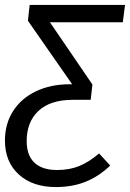

<svg xmlns="http://www.w3.org/2000/svg" viewBox="-34 -546 526 777"><path d="M463 -456H168L340 -204L333 -142L331 -143L332 -142H260Q170 -142 122 -97.5Q74 -53 74 25Q74 83 105.5 112.5Q137 142 197 142Q247 142 286.5 126Q326 110 367 75L412 124Q366 168 312.5 189.5Q259 211 192 211Q98 211 42 160Q-14 109 -14 23Q-14 -45 19 -96.5Q52 -148 111.5 -176.5Q171 -205 248 -205H258L79 -462L86 -526H472Z"/></svg>

Font: FiraGO Book
Style: Italic
Weight: 350
Italic angle: -8°
Designer: bBox Type GmbH
Foundry: bBox Type GmbH
Version: Version 1.001